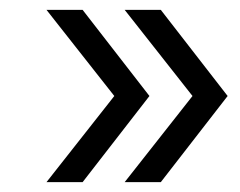

<svg xmlns="http://www.w3.org/2000/svg" viewBox="-20 -475 484 388"><path d="M74 -107H147L282 -281L147 -455H74L211 -281ZM232 -107H305L440 -281L305 -455H232L369 -281Z"/></svg>

Font: Arthouse Owned
Style: Regular
Weight: 400
Designer: Jeremy Tribby
Foundry: Tribby Type
Version: Version 1.000;PS 001.000;hotconv 1.0.88;makeotf.lib2.5.64775